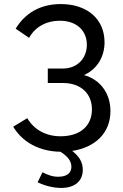

<svg xmlns="http://www.w3.org/2000/svg" viewBox="-20 -738 604 944"><path d="M523 -192C523 -277 475 -346 393 -369C459 -398 494 -461 494 -530C494 -645 408 -718 279 -718C175 -718 102 -671 57 -597L123 -552C152 -604 205 -636 275 -636C357 -636 407 -587 407 -518C407 -451 360 -401 289 -401H215V-330H288C380 -330 432 -276 432 -200C432 -120 375 -68 278 -68C205 -68 147 -101 114 -157L45 -115C91 -38 175 7 277 8C312 30 331 53 331 82C331 114 307 131 266 131C237 131 215 122 189 109L165 158C203 177 246 186 281 186C348 186 387 152 387 97C387 57 367 29 335 4C447 -13 523 -83 523 -192Z"/></svg>

Font: FIGSv2-sans-serif Medium
Style: Regular
Weight: 500
Designer: Matt McInerney, Pablo Impallari, Rodrigo Fuenzalida,Mirko Velimirovic
Foundry: Matt McInerney, Pablo Impallari, Rodrigo Fuenzalida
Version: Version 4.021;hotconv 1.0.109;makeotfexe 2.5.65596